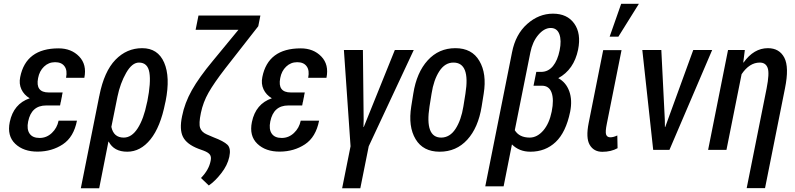

<svg xmlns="http://www.w3.org/2000/svg" viewBox="-20 -793 4206 1016"><path d="M224.1 -234.9Q146 -234.9 128.9 -149.9Q120.6 -108.9 136.7 -85.9Q152.3 -63 189.5 -63Q226.6 -63 254.4 -89.4Q282.2 -115.7 290 -154.3H387.2Q370.1 -67.4 312.5 -29.3Q254.9 8.8 179.7 9.3Q104.5 9.8 60.5 -32.2Q16.6 -74.2 31.7 -147.5Q51.8 -243.7 137.2 -272.9Q106.9 -291 93.3 -320.3Q79.6 -349.6 86.9 -385.3Q117.2 -537.1 290 -537.1Q357.4 -537.1 398.9 -494.1Q440.4 -451.2 426.3 -381.3H329.6Q337.4 -420.9 321.3 -442.4Q305.7 -463.9 271.5 -463.9Q237.3 -463.9 212.9 -440.4Q188.5 -417 181.6 -379.9Q166.5 -303.7 237.8 -303.7H311.5L307.6 -285.2H308.1L305.2 -271.5L301.8 -253.4H301.3L297.9 -234.9Z M715.3 -461.9Q678.7 -461.9 647.5 -407.2Q616.2 -352.5 601.6 -281.7L569.3 -121.6Q581.1 -64.9 634.8 -64.9Q677.2 -64.9 709 -114.7Q740.7 -164.6 757.3 -247.6L759.8 -257.8Q779.3 -356.4 770.5 -409.2Q761.7 -461.9 715.3 -461.9ZM555.2 -43.5H553.7L504.9 203.1H407.7L505.4 -285.6H506.3L505.9 -287.6Q531.2 -415 590.8 -476.6Q650.4 -538.1 732.4 -538.1Q815.4 -538.1 848.6 -461.9Q881.8 -385.7 856.4 -257.8L854 -247.6Q829.1 -121.1 776.4 -55.7Q723.6 9.8 653.3 9.8Q583 9.8 555.2 -43.5Z M1357.9 -710.9 1346.7 -654.3 1171.9 -430.7Q1112.3 -353.5 1083.5 -302.7Q1054.7 -252 1043 -195.3Q1031.2 -138.7 1039.1 -116.2Q1046.9 -93.8 1073.7 -82L1109.9 -66.4Q1164.1 -45.9 1183.6 -26.9Q1203.1 -7.8 1193.4 37.1Q1183.6 82 1151.4 123Q1119.1 165 1085 188.5L1043.5 148.9Q1085.9 105.5 1094.7 57.6Q1099.1 37.1 1090.8 25.4Q1082.5 13.7 1058.1 4.4L1029.8 -5.9Q967.8 -29.8 948.2 -68.8Q928.7 -107.9 943.4 -177.7Q957 -247.6 995.1 -315.4Q1033.2 -383.3 1106.4 -471.2L1241.7 -635.3H1015.1L1030.3 -710.9Z M1505.4 -234.9Q1427.2 -234.9 1410.2 -149.9Q1401.9 -108.9 1418 -85.9Q1433.6 -63 1470.7 -63Q1507.8 -63 1535.6 -89.4Q1563.5 -115.7 1571.3 -154.3H1668.5Q1651.4 -67.4 1593.8 -29.3Q1536.1 8.8 1460.9 9.3Q1385.7 9.8 1341.8 -32.2Q1297.9 -74.2 1313 -147.5Q1333 -243.7 1418.5 -272.9Q1388.2 -291 1374.5 -320.3Q1360.8 -349.6 1368.2 -385.3Q1398.4 -537.1 1571.3 -537.1Q1638.7 -537.1 1680.2 -494.1Q1721.7 -451.2 1707.5 -381.3H1610.8Q1618.7 -420.9 1602.5 -442.4Q1586.9 -463.9 1552.7 -463.9Q1518.6 -463.9 1494.1 -440.4Q1469.7 -417 1462.9 -379.9Q1447.8 -303.7 1519 -303.7H1592.8L1588.9 -285.2H1589.4L1586.4 -271.5L1583 -253.4H1582.5L1579.1 -234.9Z M2069.3 -528.3H2169.4L1931.2 -19L1886.7 203.1H1790.5L1835 -19L1799.8 -528.3H1900.4L1904.3 -158.7L1903.3 -121.1L1904.8 -120.6Z M2252.9 -230Q2227.1 -64.9 2314.9 -64.9Q2360.8 -65.4 2390.6 -111.3Q2420.4 -157.2 2432.1 -230L2442.9 -297.4Q2469.2 -461.9 2379.4 -461.9Q2334.5 -461.9 2304.7 -416Q2274.9 -370.1 2263.7 -297.4ZM2516.6 -470.7Q2556.6 -403.3 2539.6 -297.4L2528.8 -230Q2510.7 -117.2 2452.6 -53.7Q2394.5 9.8 2306.6 9.8Q2218.8 9.8 2179.2 -56.6Q2139.2 -123 2156.2 -230L2167 -297.4Q2184.6 -409.2 2243.2 -473.6Q2301.8 -538.1 2389.6 -538.1Q2477.5 -538.1 2516.6 -470.7Z M2783.7 -64.9Q2822.8 -65.4 2855 -102.5Q2886.7 -139.6 2899.4 -202.6Q2912.1 -265.6 2898.9 -302.7Q2885.7 -339.8 2846.7 -339.4H2803.2L2817.9 -412.6H2844.7Q2881.3 -413.1 2906.2 -443.4Q2930.7 -473.6 2941.4 -526.4Q2952.1 -579.1 2939.9 -612.3Q2927.7 -645 2893.6 -645Q2859.4 -644.5 2828.6 -608.4Q2797.9 -572.3 2786.6 -516.1L2704.1 -104Q2727.5 -64.9 2783.7 -64.9ZM2786.6 9.8Q2727.5 9.8 2689 -28.8L2645 192.9H2547.9L2689.5 -516.1Q2708 -611.3 2769.5 -666Q2831.1 -720.7 2906.2 -720.7Q2981.4 -720.7 3018.6 -668.5Q3056.2 -616.2 3039.1 -530.3Q3017.1 -424.3 2934.1 -379.4Q2975.1 -357.4 2992.2 -310.5Q3009.3 -263.7 2997.1 -201.7Q2974.6 -92.8 2920.4 -41.5Q2866.2 9.8 2786.6 9.8Z M3246.6 -76.2 3248 -8.8Q3213.4 10.3 3167.5 10.3Q3122.1 10.3 3100.6 -26.4Q3079.1 -63 3095.2 -143.1L3171.9 -527.8H3269L3191.4 -139.6Q3182.1 -94.7 3187.5 -80.6Q3192.9 -66.4 3209.5 -66.4Q3226.1 -66.4 3246.6 -76.2ZM3267.1 -772.9H3360.8L3252.4 -599.1H3206.1Z M3498 -158.7 3498.5 -121.1 3500 -120.6 3648.4 -528.3H3748.5L3522.5 0H3436.5L3378.9 -528.3H3479.5Z M4043.5 -538.1Q4104 -538.1 4130.4 -487.8Q4156.7 -437.5 4133.8 -325.2L4028.3 202.6H3931.2L4036.6 -324.7Q4052.7 -406.2 4042 -434.1Q4031.7 -461.9 4000.5 -461.9Q3945.8 -461.9 3904.3 -400.4L3824.2 0H3727.1L3832.5 -528.3H3921.4L3913.1 -462.4L3914.6 -461.9Q3968.8 -538.1 4043.5 -538.1Z"/></svg>

Font: RobotoCondensed-Italic
Style: Italic
Weight: 400
Designer: Google
Version: Version 1.200311; 2013